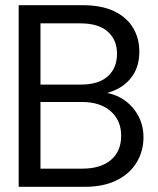

<svg xmlns="http://www.w3.org/2000/svg" viewBox="-20 -720 608 740"><path d="M52 0V-700H298Q372 -700 420.5 -676.5Q469 -653 493 -612.5Q517 -572 517 -522Q517 -468 493.5 -432Q470 -396 432.5 -377Q395 -358 353 -354L367 -364Q412 -363 450 -340Q488 -317 510.5 -278Q533 -239 533 -191Q533 -138 507 -94.5Q481 -51 430.5 -25.5Q380 0 306 0ZM136 -70H297Q368 -70 407.5 -103.5Q447 -137 447 -197Q447 -256 406.5 -291.5Q366 -327 295 -327H136ZM136 -394H292Q360 -394 395.5 -426Q431 -458 431 -513Q431 -566 395.5 -598Q360 -630 289 -630H136Z"/></svg>

Font: DM Sans 9pt 36pt
Style: Regular
Weight: 400
Version: Version 4.004;gftools[0.9.30]